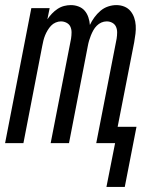

<svg xmlns="http://www.w3.org/2000/svg" viewBox="-23 -562 593 754"><path d="M395 172 429 0H355L435 -410Q437 -423 437 -435Q437 -447 432.5 -457Q428 -467 418 -472.5Q408 -478 396 -478Q385 -478 375 -473.5Q365 -469 357 -461Q349 -453 343.5 -443Q338 -433 334 -423Q330 -413 327 -403Q324 -393 322 -382L248 0H176L256 -410Q258 -423 258 -435Q258 -447 253.5 -457Q249 -467 238.5 -472.5Q228 -478 216 -478Q206 -478 195.5 -473.5Q185 -469 177.5 -461Q170 -453 164 -443Q158 -433 154 -423Q150 -413 147.5 -403Q145 -393 143 -382L69 0H-3L100 -530H172L163 -486Q171 -498 181 -508.5Q191 -519 203 -527Q215 -535 228.5 -538.5Q242 -542 255 -542Q271 -542 285.5 -536.5Q300 -531 309.5 -520Q319 -509 324 -494Q329 -479 330 -464Q337 -479 347.5 -493.5Q358 -508 371.5 -519.5Q385 -531 401.5 -536.5Q418 -542 434 -542Q451 -542 465.5 -536Q480 -530 489.5 -518.5Q499 -507 504 -492.5Q509 -478 510 -462Q511 -446 509 -429.5Q507 -413 504 -396L439 -64H513L467 172Z"/></svg>

Font: Lode Term
Style: Italic
Weight: 400
Italic angle: -11°
Monospace: yes
Designer: Belleve Invis
Foundry: Belleve Invis
Version: Version 29.2.0